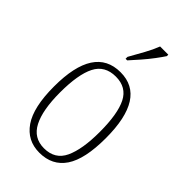

<svg xmlns="http://www.w3.org/2000/svg" viewBox="-236 -842 928 928"><g transform="rotate(45 228.5 -378.0)"><path d="M228 10Q145 10 98.5 -57.5Q52 -125 52 -267Q52 -543 231 -543Q406 -543 406 -267Q406 -124 361 -57Q316 10 228 10ZM229 -21Q304 -21 334 -85Q364 -149 364 -267Q364 -391 333.5 -451.5Q303 -512 230 -512Q155 -512 124 -451Q93 -390 93 -267Q93 -147 125.5 -84Q158 -21 229 -21ZM202 -619Q224 -658 244.5 -695Q265 -732 278 -766H334V-756Q323 -739 302.5 -711.5Q282 -684 257.5 -656Q233 -628 213 -606H202Z"/></g></svg>

Font: Noto Serif Sinhala Condensed ExtraLight
Style: Regular
Weight: 200
Width: 3
Designer: Jelle Bosma - Monotype Design Team
Foundry: Monotype Imaging Inc.
Version: Version 2.007; ttfautohint (v1.8.4.7-5d5b)